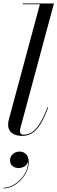

<svg xmlns="http://www.w3.org/2000/svg" viewBox="-21 -770 330 1102"><path d="M255.5 -153 251.5 -154.5C209 -42.5 169.5 3 114 3C99.5 3 93.5 -5.5 93.5 -17C93.5 -21 94 -27.5 95.5 -33L288.5 -750H110V-745.5H208L30 -85C27.5 -76 25.5 -66.5 25.5 -53C25.5 -15.5 53.5 10 105.5 10C172.5 10 212.5 -38 255.5 -153ZM36.5 149.5C36.5 174 52.5 194.5 86.5 194.5C112.5 194.5 134 179.5 140 157.5C143 232.5 66.5 307.5 -1 307.5V311.5C71 311.5 144 233.5 144 161.5C144 119.5 121.5 100 90.5 100C60 100 36.5 123.5 36.5 149.5Z"/></svg>

Font: Bodoni* 36pt
Style: Italic
Weight: 400
Italic angle: -13°
Version: Version 2.3